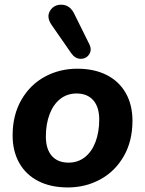

<svg xmlns="http://www.w3.org/2000/svg" viewBox="-20 -796 624 826"><path d="M34.3 -213.5Q34.3 -301.1 71.9 -366.3Q109.4 -431.5 172.8 -466Q236.3 -500.4 312.5 -500.4Q386.1 -500.4 439.7 -472.9Q493.2 -445.4 521.5 -394.8Q549.9 -344.2 549.9 -276.6Q549.9 -188.9 512.3 -123.7Q474.8 -58.5 411.3 -24.1Q347.9 10.4 271.7 10.4Q198 10.4 144.5 -17.1Q91 -44.6 62.7 -95.2Q34.3 -145.8 34.3 -213.5ZM406.9 -281.2Q406.9 -335.5 381.3 -364.6Q355.8 -393.8 309.3 -393.8Q268.8 -393.8 238.8 -370Q208.9 -346.2 193.1 -304Q177.3 -261.8 177.3 -208.8Q177.3 -154.6 202.9 -125.4Q228.4 -96.3 274.9 -96.3Q315.4 -96.3 345.4 -120Q375.3 -143.8 391.1 -186Q406.9 -228.3 406.9 -281.2ZM300.3 -735 364.6 -605.1Q376.2 -581.3 363.5 -562Q350.7 -542.8 327 -543Q303.4 -543.2 286.7 -566.7L201.9 -688.9Q178.4 -723.3 195.9 -750.5Q213.3 -777.7 247.7 -775.6Q282.1 -773.5 300.3 -735Z"/></svg>

Font: SN Pro Thin
Style: Italic
Weight: 200
Italic angle: -9°
Designer: Tobias Whetton
Foundry: Supernotes
Version: Version 1.003;Glyphs 3.3 (3324)